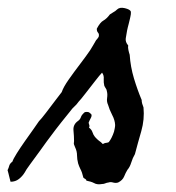

<svg xmlns="http://www.w3.org/2000/svg" viewBox="-135 -442 460 502"><path d="M97.7 -148.4 103.5 -143.6Q106 -139.6 102.1 -132.8Q100.1 -129.4 98.9 -126.5Q97.7 -123.5 96.7 -121.1Q97.2 -119.1 97.7 -117.4Q98.1 -115.7 98.6 -114.7Q99.6 -111.8 97.7 -108.4Q104.5 -103 106.4 -97.2Q108.9 -89.4 113.3 -84Q119.1 -77.6 123.5 -74.2Q128.9 -70.8 133.8 -65.4Q139.2 -68.4 141.6 -68.4Q145 -68.4 149.4 -70.3Q157.7 -81.1 163.1 -97.7Q164.1 -101.6 165 -106.4Q166 -111.3 166 -115.2Q165.5 -127.9 158.2 -141.6Q150.9 -155.8 147.5 -168Q143.6 -176.3 145 -185.5Q146.5 -195.8 144.5 -203.1Q144 -208 141.6 -210.9Q140.6 -212.4 139.6 -214.1Q138.7 -215.8 137.7 -217.8Q135.7 -226.1 136.2 -235.4Q137.2 -245.1 131.8 -252Q126 -246.1 113.3 -229.7Q100.6 -213.4 88.1 -197.3Q75.7 -181.2 70.3 -175.8Q67.9 -172.4 65.2 -169.2Q62.5 -166 59.6 -163.6Q56.6 -161.1 54 -158Q51.3 -154.8 48.8 -151.4Q33.2 -131.8 25.6 -122.6Q18.1 -113.3 10.7 -103.5Q3.4 -93.8 -12.7 -72.3Q-18.1 -64.5 -31 -46.9Q-43.9 -29.3 -55.9 -12.9Q-67.9 3.4 -70.3 8.8Q-76.2 18.6 -85.4 25.9Q-94.7 33.2 -107.4 33.2Q-107.4 32.7 -109.4 25.6Q-111.3 18.6 -113 11Q-114.7 3.4 -115.2 2.9Q-112.3 -2.9 -110.8 -8.8Q-109.4 -14.2 -102.5 -19.5Q-100.6 -25.9 -91.3 -40.8Q-82 -55.7 -69.8 -73Q-57.6 -90.3 -47.1 -105Q-36.6 -119.6 -33.2 -125Q-26.9 -131.3 -14.9 -147Q-2.9 -162.6 9 -178.5Q21 -194.3 26.4 -201.2Q30.8 -214.4 44.7 -234.1Q58.6 -253.9 74.5 -274.7Q90.3 -295.4 100.6 -310.5Q105.5 -318.4 108.9 -324.2Q112.3 -330.1 116.2 -336.9Q120.1 -340.8 123 -345.7Q125 -353 121.1 -356.9Q117.7 -360.8 118.2 -367.2Q127 -383.8 135.3 -388.2Q144 -393.1 152.3 -404.3Q158.2 -408.2 161.6 -410.2Q166.5 -412.6 170.9 -417Q177.7 -423.8 191.2 -420.7Q204.6 -417.5 207 -412.1Q207.5 -409.2 207 -404.3Q206.5 -401.9 206.1 -399.4Q205.6 -397 205.1 -394.5Q204.1 -390.1 203.1 -386.2Q202.1 -382.3 201.2 -378.4Q200.2 -375 199.2 -370.8Q198.2 -366.7 197.3 -362.3Q195.3 -351.6 193.8 -341.8Q192.4 -332 200.2 -323.2Q199.2 -318.4 200.7 -311.5Q202.1 -304.7 204.1 -298.8Q206.1 -267.6 215.3 -236.8Q224.6 -206.1 235.4 -180.7Q235.4 -175.8 236.8 -170.9Q238.3 -166 240.2 -161.1Q243.2 -129.9 234.4 -99.1Q230 -84 225.8 -68.8Q221.7 -53.7 217.8 -39.1Q211.9 -29.3 208 -16.6Q204.6 -5.4 198.2 2Q193.4 9.8 189.5 19.5Q185.5 29.3 173.8 35.2Q167.5 37.1 160.6 35.2Q154.3 33.2 148.4 35.2Q144 35.6 139.6 37.6Q136.2 39.1 131.8 39.1Q119.1 41.5 110.8 36.6Q103.5 32.7 90.8 30.3Q90.8 27.3 87.9 25.9Q85 24.4 83 22.5Q79.6 7.8 75.2 0Q71.8 -6.8 69.3 -14.6Q66.4 -25.9 66.4 -35.6Q66.4 -46.4 61.5 -56.6Q57.6 -65.4 58.1 -67.4Q58.6 -69.3 58.6 -73.2Q58.6 -85.9 57.1 -101.1Q55.7 -116.7 69.3 -126Q74.7 -129.9 76.7 -136.2Q78.6 -141.6 85 -147.5Q86.9 -149.4 91.3 -149.4Q94.7 -149.4 97.7 -148.4Z"/></svg>

Font: Fasthand
Style: Regular
Weight: 400
Designer: Danh Hong
Version: Version 8.002; ttfautohint (v1.8.3)